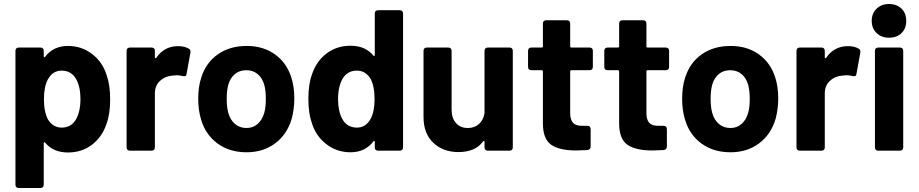

<svg xmlns="http://www.w3.org/2000/svg" viewBox="-20 -751 4581 957"><path d="M529 -255Q529 -181 510 -131Q488 -67 437.5 -29Q387 9 319 9Q245 9 205 -40Q203 -43 200.5 -42Q198 -41 198 -37V169Q198 186 181 186H74Q57 186 57 169V-497Q57 -514 74 -514H181Q198 -514 198 -497V-470Q198 -466 200.5 -465.5Q203 -465 205 -468Q246 -522 319 -522Q387 -522 439.5 -481.5Q492 -441 512 -375Q529 -327 529 -255ZM381 -258Q381 -317 360 -356Q336 -399 287 -399Q243 -399 219 -356Q199 -319 199 -257Q199 -192 220 -154Q245 -115 287 -115Q333 -115 357 -153Q381 -193 381 -258Z M920 -509Q932 -503 929 -488L910 -383Q909 -374 904.5 -372Q900 -370 890 -372Q874 -376 861 -376Q854 -376 838 -374Q802 -371 777 -347.5Q752 -324 752 -285V-17Q752 0 735 0H628Q611 0 611 -17V-497Q611 -514 628 -514H735Q752 -514 752 -497V-466Q752 -462 754 -461Q756 -460 759 -463Q799 -521 867 -521Q899 -521 920 -509Z M982 -156Q968 -203 968 -258Q968 -319 983 -364Q1006 -438 1065.5 -480Q1125 -522 1210 -522Q1292 -522 1350.5 -480Q1409 -438 1432 -365Q1447 -319 1447 -260Q1447 -208 1434 -159Q1411 -81 1351.5 -36.5Q1292 8 1209 8Q1124 8 1064 -36Q1004 -80 982 -156ZM1297 -188Q1305 -215 1305 -258Q1305 -300 1297 -329Q1287 -363 1264 -382Q1241 -401 1207 -401Q1174 -401 1151 -382Q1128 -363 1118 -329Q1110 -300 1110 -258Q1110 -217 1118 -188Q1128 -153 1151.5 -133Q1175 -113 1209 -113Q1241 -113 1264 -133Q1287 -153 1297 -188Z M1865 -700H1972Q1989 -700 1989 -683V-17Q1989 0 1972 0H1865Q1848 0 1848 -17V-44Q1848 -48 1845.5 -48.5Q1843 -49 1841 -46Q1800 8 1727 8Q1659 8 1606.5 -32.5Q1554 -73 1534 -139Q1517 -187 1517 -259Q1517 -333 1536 -383Q1558 -447 1608.5 -485Q1659 -523 1727 -523Q1801 -523 1841 -474Q1843 -471 1845.5 -472Q1848 -473 1848 -477V-683Q1848 -700 1865 -700ZM1847 -257Q1847 -323 1826 -360Q1801 -399 1759 -399Q1713 -399 1689 -361Q1665 -321 1665 -256Q1665 -197 1686 -158Q1710 -115 1759 -115Q1803 -115 1827 -158Q1847 -195 1847 -257Z M2412 -514H2519Q2536 -514 2536 -497V-17Q2536 0 2519 0H2412Q2395 0 2395 -17V-44Q2395 -48 2392.5 -48.5Q2390 -49 2388 -46Q2349 7 2265 7Q2189 7 2140 -39Q2091 -85 2091 -168V-497Q2091 -514 2108 -514H2214Q2231 -514 2231 -497V-203Q2231 -163 2252.5 -138Q2274 -113 2312 -113Q2346 -113 2368 -133.5Q2390 -154 2395 -187V-497Q2395 -514 2412 -514Z M2918 -401H2828Q2822 -401 2822 -395V-188Q2822 -155 2835.5 -139.5Q2849 -124 2879 -124H2907Q2924 -124 2924 -107V-21Q2924 -5 2907 -3Q2869 -1 2852 -1Q2769 -1 2728 -29Q2687 -57 2686 -133V-395Q2686 -401 2680 -401H2629Q2612 -401 2612 -418V-497Q2612 -514 2629 -514H2680Q2686 -514 2686 -520V-633Q2686 -650 2703 -650H2805Q2822 -650 2822 -633V-520Q2822 -514 2828 -514H2918Q2935 -514 2935 -497V-418Q2935 -401 2918 -401Z M3298 -401H3208Q3202 -401 3202 -395V-188Q3202 -155 3215.5 -139.5Q3229 -124 3259 -124H3287Q3304 -124 3304 -107V-21Q3304 -5 3287 -3Q3249 -1 3232 -1Q3149 -1 3108 -29Q3067 -57 3066 -133V-395Q3066 -401 3060 -401H3009Q2992 -401 2992 -418V-497Q2992 -514 3009 -514H3060Q3066 -514 3066 -520V-633Q3066 -650 3083 -650H3185Q3202 -650 3202 -633V-520Q3202 -514 3208 -514H3298Q3315 -514 3315 -497V-418Q3315 -401 3298 -401Z M3394 -156Q3380 -203 3380 -258Q3380 -319 3395 -364Q3418 -438 3477.5 -480Q3537 -522 3622 -522Q3704 -522 3762.5 -480Q3821 -438 3844 -365Q3859 -319 3859 -260Q3859 -208 3846 -159Q3823 -81 3763.5 -36.5Q3704 8 3621 8Q3536 8 3476 -36Q3416 -80 3394 -156ZM3709 -188Q3717 -215 3717 -258Q3717 -300 3709 -329Q3699 -363 3676 -382Q3653 -401 3619 -401Q3586 -401 3563 -382Q3540 -363 3530 -329Q3522 -300 3522 -258Q3522 -217 3530 -188Q3540 -153 3563.5 -133Q3587 -113 3621 -113Q3653 -113 3676 -133Q3699 -153 3709 -188Z M4259 -509Q4271 -503 4268 -488L4249 -383Q4248 -374 4243.5 -372Q4239 -370 4229 -372Q4213 -376 4200 -376Q4193 -376 4177 -374Q4141 -371 4116 -347.5Q4091 -324 4091 -285V-17Q4091 0 4074 0H3967Q3950 0 3950 -17V-497Q3950 -514 3967 -514H4074Q4091 -514 4091 -497V-466Q4091 -462 4093 -461Q4095 -460 4098 -463Q4138 -521 4206 -521Q4238 -521 4259 -509Z M4325 -647Q4325 -684 4349 -707.5Q4373 -731 4411 -731Q4450 -731 4473.5 -708Q4497 -685 4497 -647Q4497 -609 4473.5 -586Q4450 -563 4411 -563Q4373 -563 4349 -586.5Q4325 -610 4325 -647ZM4341 -17V-497Q4341 -514 4358 -514H4465Q4482 -514 4482 -497V-17Q4482 0 4465 0H4358Q4341 0 4341 -17Z"/></svg>

Font: Barlow
Style: Bold
Weight: 700
Designer: Jeremy Tribby
Foundry: Jeremy Tribby
Version: Version 1.101 August 23, 2024